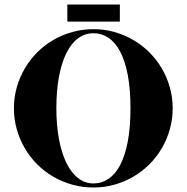

<svg xmlns="http://www.w3.org/2000/svg" viewBox="-20 -814 831 855"><path d="M749 -332Q749 -283.2 736.3 -238.3Q723.6 -193.4 700.7 -154.1Q677.7 -114.7 645.5 -82.5Q613.3 -50.3 574 -27.3Q534.7 -4.4 489.7 8.3Q444.8 21 396 21Q347.2 21 301.8 8.3Q256.3 -4.4 217 -27.3Q177.7 -50.3 145.5 -82.5Q113.3 -114.7 90.3 -154.1Q67.4 -193.4 54.7 -238.3Q42 -283.2 42 -332Q42 -380.4 54.7 -425Q67.4 -469.7 90.3 -509Q113.3 -548.3 145.5 -580.6Q177.7 -612.8 217 -635.7Q256.3 -658.7 301.8 -671.4Q347.2 -684.1 396 -684.1Q444.8 -684.1 489.7 -671.4Q534.7 -658.7 574 -635.7Q613.3 -612.8 645.5 -580.6Q677.7 -548.3 700.7 -509Q723.6 -469.7 736.3 -425Q749 -380.4 749 -332ZM561 -332Q561 -417 549.1 -479.7Q537.1 -542.5 515.4 -583.7Q493.7 -625 463.1 -645.5Q432.6 -666 396 -666Q358.4 -666 327.9 -643.6Q297.4 -621.1 275.9 -578.1Q254.4 -535.2 242.7 -473.1Q231 -411.1 231 -332Q231 -255.4 242.7 -193.6Q254.4 -131.8 275.9 -88.1Q297.4 -44.4 327.9 -20.8Q358.4 2.9 396 2.9Q432.6 2.9 463.1 -17.6Q493.7 -38.1 515.4 -79.6Q537.1 -121.1 549.1 -184.1Q561 -247.1 561 -332ZM279.8 -793.9H513.7V-717.8H279.8Z"/></svg>

Font: Purple Purse
Style: Regular
Weight: 400
Designer: Astigmatic (AOETI)
Foundry: Astigmatic (AOETI)
Version: Version 1.000